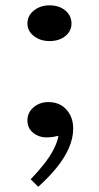

<svg xmlns="http://www.w3.org/2000/svg" viewBox="-20 -502 371 719"><path d="M123.1 197.5 94.9 169.3Q123.2 140 144.6 112.7Q166.1 85.4 180 59.1Q193.8 32.7 199 6.5Q189.7 8.9 178.7 10.7Q167.7 12.5 154.2 12.5Q125.3 12.5 104 -4.9Q82.7 -22.2 82.7 -51.1Q82.7 -80.5 105.6 -100.1Q128.5 -119.7 161.5 -119.7Q203.6 -119.7 228.8 -91.6Q254.1 -63.5 254.1 -20.5Q254.1 15.8 237.5 53.3Q220.9 90.8 191.3 126.9Q161.7 162.9 123.1 197.5ZM165.2 -348.2Q131.2 -348.2 106.9 -367Q82.7 -385.8 82.7 -413.8Q82.7 -443.3 106.9 -462.6Q131.2 -482 165.2 -482Q201.8 -482 224.8 -462.6Q247.7 -443.3 247.7 -413.8Q247.7 -385.8 224.8 -367Q201.8 -348.2 165.2 -348.2Z"/></svg>

Font: BioRhyme ExtraBold
Style: Regular
Weight: 800
Designer: Aoife Mooney
Foundry: Aoife Mooney Type
Version: Version 1.600;gftools[0.9.33]